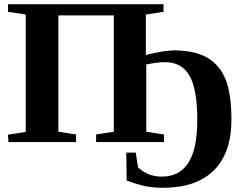

<svg xmlns="http://www.w3.org/2000/svg" viewBox="-20 -674 1154 911"><path d="M20 0 18 -35 102 -48V-605L18 -618V-654H756V-618L672 -605V-413Q748 -433 804 -435Q903 -435 962 -401Q1022 -367 1050 -298Q1078 -230 1078 -105Q1078 52 994 135Q911 217 753 217Q699 217 659 207Q617 196 581 183L579 50H624L635 120Q682 164 747 164Q832 164 874 98Q916 32 916 -105Q916 -251 879 -315Q842 -379 764 -379Q726 -379 674 -368V-49L758 -36V0H436V-36L520 -49V-601H257V-49L341 -36V0Z"/></svg>

Font: Libra Serif Modern
Style: Bold
Weight: 700
Designer: Stefan Peev, Context Ltd
Foundry: Ascender Corporation
Version: Version 1.000